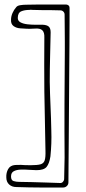

<svg xmlns="http://www.w3.org/2000/svg" viewBox="-20 -778 380 853"><path d="M8 10Q7 -10 16 -26.5Q25 -43 47 -45Q65 -46 73 -45.5Q81 -45 89.5 -44.5Q98 -44 115 -44Q146 -44 160 -48Q174 -52 178.5 -65.5Q183 -79 182 -109Q181 -175 179.5 -240.5Q178 -306 177 -371Q176 -491 177 -611Q178 -634 168 -643.5Q158 -653 135 -651Q118 -650 110.5 -650Q103 -650 96 -650.5Q89 -651 71 -652Q53 -653 40.5 -662Q28 -671 29 -690Q29 -705 35.5 -720Q42 -735 52 -746Q57 -753 70.5 -755Q84 -757 94 -757Q131 -758 157.5 -758Q184 -758 211 -758Q238 -758 274 -758Q289 -756 289 -743Q289 -729 289 -686.5Q289 -644 288.5 -582.5Q288 -521 287.5 -449Q287 -377 286.5 -303.5Q286 -230 285.5 -163.5Q285 -97 284.5 -45.5Q284 6 284 32Q284 42 277 48.5Q270 55 261 55H211Q178 55 155 55Q132 55 109 54.5Q86 54 53 53Q33 53 20.5 41.5Q8 30 8 10ZM29 6Q29 23 40.5 26.5Q52 30 65 30Q87 30 120 31Q153 32 187.5 33Q222 34 246 35Q254 36 259.5 30Q265 24 265 17L267 -78Q266 -197 266.5 -316Q267 -435 268 -554Q268 -565 268 -595Q268 -625 267.5 -658.5Q267 -692 267 -713Q267 -721 261.5 -726.5Q256 -732 248 -732Q220 -733 203.5 -733Q187 -733 170 -733Q153 -733 125 -734Q121 -734 118 -734.5Q115 -735 111 -734Q89 -734 74 -727.5Q59 -721 59 -698Q59 -685 71.5 -678.5Q84 -672 102.5 -670Q121 -668 139.5 -668Q158 -668 171 -668Q189 -667 197 -659.5Q205 -652 205 -634Q204 -579 202.5 -524Q201 -469 201 -414Q202 -360 204.5 -305.5Q207 -251 208 -197Q209 -169 208 -140.5Q207 -112 204 -83Q199 -51 187 -36.5Q175 -22 142 -22Q129 -22 110 -23.5Q91 -25 72.5 -24.5Q54 -24 41.5 -17.5Q29 -11 29 6Z"/></svg>

Font: Shizuru
Style: Regular
Weight: 400
Version: Version 1.000